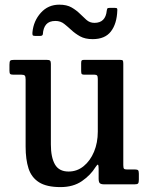

<svg xmlns="http://www.w3.org/2000/svg" viewBox="-20 -770 622 802"><path d="M87 -157.5V-438Q87 -450.5 83.5 -454.2Q80 -458 69.5 -458H36.5Q26.5 -458 23 -460.8Q19.5 -463.5 19.5 -474V-499.5Q19.5 -513 22.8 -516.5Q26 -520 39.5 -520H174.5Q185.5 -520 189 -516.8Q192.5 -513.5 192.5 -503.5V-166.5Q192.5 -113 209.5 -83.2Q226.5 -53.5 266.5 -53.5Q302 -53.5 329.5 -76Q357 -98.5 372.8 -136.2Q388.5 -174 388.5 -220V-440.5Q388.5 -451 385.5 -454.5Q382.5 -458 375 -458H332.5Q324.5 -458 321.8 -460.5Q319 -463 319 -473.5V-506Q319 -515 321.2 -517.5Q323.5 -520 331.5 -520H480.5Q491 -520 493 -517Q495 -514 495 -503.5V-80.5Q495 -68 498.2 -65Q501.5 -62 512 -62H545Q553.5 -62 556.8 -58.8Q560 -55.5 560 -44.5V-20Q560 -8 557 -4Q554 0 542.5 0H415.5Q402.5 0 397.2 -4.5Q392 -9 392 -24V-64.5Q392 -79 389.5 -81.8Q387 -84.5 379 -72Q358.5 -38.5 322.2 -13.5Q286 11.5 232.5 11.5Q175 11.5 143.2 -8.5Q111.5 -28.5 99.2 -66.2Q87 -104 87 -157.5ZM367 -606.5Q335.5 -606.5 314.5 -618.2Q293.5 -630 277 -645.5Q264 -657.5 248.5 -670Q233 -682.5 211.5 -682.5Q185.5 -682.5 173 -668Q160.5 -653.5 159 -627Q157.5 -620 148.5 -620H126Q117.5 -620 116.2 -623.8Q115 -627.5 115.5 -635Q120 -682.5 150.5 -716.5Q181 -750.5 227.5 -750.5Q259 -750.5 279.2 -738.8Q299.5 -727 315 -711.5Q327 -699.5 341 -687Q355 -674.5 374.5 -674.5Q421 -674.5 426 -726Q427 -732 428.5 -734.5Q430 -737 437.5 -737H460.5Q467.5 -737 469 -734.5Q470.5 -732 470 -726Q468 -670.5 443.2 -638.5Q418.5 -606.5 367 -606.5Z"/></svg>

Font: Besley* Narrow Medium
Style: Regular
Weight: 500
Width: 4
Designer: Owen Earl
Foundry: indestructible type*
Version: Version 3.000; ttfautohint (v1.8.3)